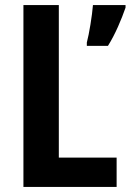

<svg xmlns="http://www.w3.org/2000/svg" viewBox="-20 -734 519 754"><path d="M72 0H438V-115H211V-714H72ZM473 -714H345C342 -674 330 -600 321 -567V-554H404C433 -600 457 -658 473 -704Z"/></svg>

Font: Noto Sans Display SemiCondensed
Style: Bold
Weight: 700
Width: 4
Designer: Monotype Design Team
Foundry: Monotype Imaging Inc.
Version: Version 1.900